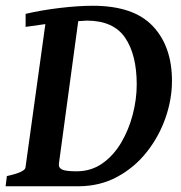

<svg xmlns="http://www.w3.org/2000/svg" viewBox="-23 -650 633 670"><path d="M577.1 -367.7Q577.1 -303.2 554.4 -238.3Q531.7 -173.3 489 -119.4Q446.3 -65.4 385.7 -32.7Q325.2 0 249.5 0H-3.4L1 -35.6Q64 -49.3 65.9 -65.4L135.3 -565.9L66.4 -556.2V-601.6Q122.1 -614.7 186.3 -622.3Q250.5 -629.9 300.8 -629.9Q442.9 -629.9 510 -559.1Q577.1 -488.3 577.1 -367.7ZM279.3 -578.1Q272 -578.1 264.6 -577.1Q257.3 -576.2 250 -576.2L182.6 -79.1Q180.7 -64.5 193.8 -58.3Q207 -52.2 244.1 -52.2Q294.9 -52.2 334 -79.6Q373 -106.9 399.7 -151.9Q426.3 -196.8 440.2 -250.2Q454.1 -303.7 454.1 -355Q454.1 -459.5 413.3 -518.8Q372.6 -578.1 279.3 -578.1Z"/></svg>

Font: Gentium Plus
Style: Bold Italic
Weight: 700
Italic angle: -8°
Designer: Victor Gaultney, Annie Olsen, Iska Routamaa, Becca Hirsbrunner
Foundry: SIL International
Version: Version 6.101